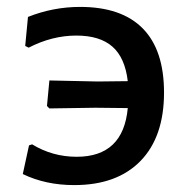

<svg xmlns="http://www.w3.org/2000/svg" viewBox="-20 -529 536 556"><path d="M212 -509Q332 -509 393.5 -446.5Q455 -384 455 -261Q455 -133 387 -63Q319 7 195 7Q112 7 46 -25L64 -108L73 -111Q132 -75 202 -75Q337 -75 350 -216L256 -217L123 -215L116 -222L123 -296L263 -293L350 -294Q342 -362 305.5 -394Q269 -426 201 -426Q131 -426 63 -391L53 -396L61 -480Q134 -509 212 -509Z"/></svg>

Font: Alegreya Sans SC Medium
Style: Regular
Weight: 500
Designer: Juan Pablo del Peral
Foundry: Huerta Tipografica
Version: Version 2.001;PS 002.001;hotconv 1.0.88;makeotf.lib2.5.64775